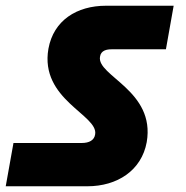

<svg xmlns="http://www.w3.org/2000/svg" viewBox="-25 -692 648 670"><path d="M-5 -42H280C384 -42 469 -97 487 -196C518 -376 312 -427 324 -494C327 -517 349 -520 365 -520H554L581 -672H345C243 -672 162 -621 144 -522C113 -344 319 -291 307 -223C304 -203 287 -193 260 -193H22Z"/></svg>

Font: SVN-Poppins ExtraBold
Style: Italic
Weight: 800
Italic angle: -10°
Designer: Ninad Kale (Devanagari), Jonny Pinhorn (Latin)
Foundry: Indian Type Foundry
Version: Version 3.002 2017